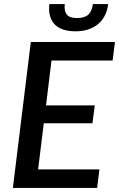

<svg xmlns="http://www.w3.org/2000/svg" viewBox="-20 -927 587 947"><path d="M234 -628.5 207 -407H447.5L436 -319H196L168 -91.5H470.5L459 0H43.5L132 -720H547L535.5 -628.5ZM353.5 -772.5Q320 -772.5 294 -780.5Q268 -788.5 251.2 -805.2Q234.5 -822 227 -847.2Q219.5 -872.5 223.5 -907H299.5Q295.5 -874 308.8 -856Q322 -838 361 -838Q380.5 -838 394.2 -842.8Q408 -847.5 417 -856.2Q426 -865 431 -877.8Q436 -890.5 438 -907H513.5Q510 -875.5 497.2 -850.5Q484.5 -825.5 463.8 -808.2Q443 -791 415 -781.8Q387 -772.5 353.5 -772.5Z"/></svg>

Font: Lato SemiBold
Style: Italic
Weight: 600
Italic angle: -7°
Designer: Lukasz Dziedzic with Adam Twardoch and Botio Nikoltchev
Foundry: tyPoland Lukasz Dziedzic
Version: Version 2.015; 2015-08-06; http://www.latofonts.com/